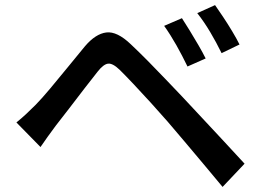

<svg xmlns="http://www.w3.org/2000/svg" viewBox="-20 -757 1040 759"><path d="M699.2 -685.1Q711.9 -665.5 729.5 -637Q747.1 -608.4 764.4 -578.6Q781.7 -548.8 793 -525.9L721.2 -494.1Q700.7 -536.6 677.5 -577.9Q654.3 -619.1 628.9 -654.8ZM830.1 -736.8Q843.3 -718.3 861.8 -690.4Q880.4 -662.6 897.9 -633.3Q915.5 -604 926.8 -581.1L856 -546.9Q835 -589.8 811 -630.1Q787.1 -670.4 759.8 -705.1ZM44.9 -272.9Q65.9 -290 83 -305.9Q100.1 -321.8 121.1 -342.8Q144.5 -366.7 177.7 -406.2Q210.9 -445.8 247.3 -490.5Q283.7 -535.2 315.9 -574.2Q357.9 -623.5 400.4 -628.7Q442.9 -633.8 497.1 -582Q528.3 -552.7 564.5 -516.1Q600.6 -479.5 636 -442.4Q671.4 -405.3 701.2 -374Q734.9 -337.9 777.6 -292.2Q820.3 -246.6 864.5 -199Q908.7 -151.4 946.8 -109.9L859.9 -18.1Q825.2 -60.1 786.4 -106.2Q747.6 -152.3 710.2 -196.8Q672.9 -241.2 642.1 -276.9Q612.8 -310.5 576.4 -350.6Q540 -390.6 506.6 -426Q473.1 -461.4 453.1 -481Q425.8 -507.3 407.5 -505.4Q389.2 -503.4 366.2 -474.1Q344.2 -446.8 313.7 -407Q283.2 -367.2 252.7 -327.4Q222.2 -287.6 200.2 -259.8Q184.1 -238.3 168 -215.8Q151.9 -193.4 140.1 -175.8Z"/></svg>

Font: Source Han Sans CN Medium
Style: Regular
Weight: 500
Designer: Ryoko NISHIZUKA  (kana, bopomofo & ideographs); Paul D. Hunt (Latin, Greek & Cyrillic); Sandoll Communications , Soo-you
Foundry: Adobe
Version: Version 2.004;hotconv 1.0.118;makeotfexe 2.5.65603